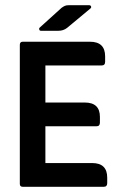

<svg xmlns="http://www.w3.org/2000/svg" viewBox="-20 -716 458 736"><path d="M137 -598Q132 -598 130.5 -602.5Q129 -607 132 -610L216 -686Q223 -691 228.5 -693.5Q234 -696 243 -696H322Q327 -696 329 -691.5Q331 -687 326 -683L237 -609Q223 -598 204 -598ZM154 -91H333Q391 -91 391 -35V-14Q391 0 378 0H67Q56 0 56 -11V-544Q56 -556 67 -556H325Q383 -556 383 -500V-479Q383 -465 369 -465H154V-323H305Q363 -323 363 -268V-246Q363 -232 350 -232H154Z"/></svg>

Font: Zain
Style: Bold
Weight: 700
Designer: Zain,Boutros
Foundry: Mobile Telecommunications Company (Zain), 2024
Version: Version 1.50; ttfautohint (v1.8.4)